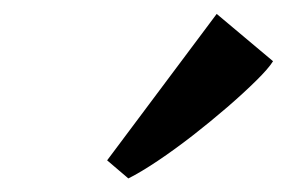

<svg xmlns="http://www.w3.org/2000/svg" viewBox="-20 -882 424 276"><path d="M134 -651.5 291.5 -862 372.5 -794Q366 -783.5 348.2 -766Q330.5 -748.5 306.8 -728Q283 -707.5 257 -687.2Q231 -667 206.8 -650.8Q182.5 -634.5 164.5 -625.5Z"/></svg>

Font: Merriweather 36pt SemiBold
Style: Italic
Weight: 600
Italic angle: -7.8°
Version: Version 2.101